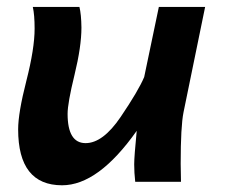

<svg xmlns="http://www.w3.org/2000/svg" viewBox="-20 -533 661 563"><path d="M76.2 -512.7H212.9Q218.3 -491.2 218.8 -452.1Q218.8 -396.5 198.5 -313.5Q178.2 -230.5 178.2 -199.2Q178.2 -113.3 231 -113.3Q281.7 -113.3 333.7 -189.9Q385.7 -266.6 402.8 -307.1L445.8 -512.7H581.5L518.1 -203.6Q509.8 -162.6 509.8 -52.7Q509.8 -27.8 510.7 0H376.5Q373.5 -26.9 373.5 -51.3Q373.5 -73.2 380.9 -149.4Q268.1 10.3 162.1 10.3Q33.2 10.3 33.2 -153.8Q33.2 -202.1 57.4 -296.4Q81.5 -390.6 81.5 -449.2Q81.5 -489.3 76.2 -512.7Z"/></svg>

Font: Cadman
Style: Bold Italic
Weight: 700
Italic angle: -12°
Designer: Paul James MIller
Foundry: High-Logic / Made with FontCreator
Version: Version 2.114;March 28, 2021;FontCreator 13.0.0.2683 64-bit